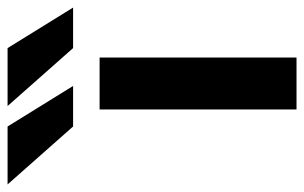

<svg xmlns="http://www.w3.org/2000/svg" viewBox="-265 -635 803 507"><g transform="rotate(-90 136.5 -381.5)"><path d="M56 -763 163 -590H56L-97 -763ZM263 -763 370 -590H263L110 -763ZM101 0V-520H238V0Z"/></g></svg>

Font: M PLUS 1p
Style: Bold
Weight: 700
Version: Version 1.062